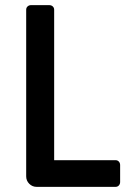

<svg xmlns="http://www.w3.org/2000/svg" viewBox="-20 -728 521 748"><path d="M123 0Q106 0 94 -12Q82 -24 82 -41V-690Q82 -698 87.5 -703Q93 -708 101 -708H172Q180 -708 185.5 -703Q191 -698 191 -690V-104H430Q438 -104 443 -98.5Q448 -93 448 -85V-19Q448 -11 443 -5.5Q438 0 430 0Z"/></svg>

Font: Miriam Libre SemiBold
Style: Regular
Weight: 600
Version: Version 2.000